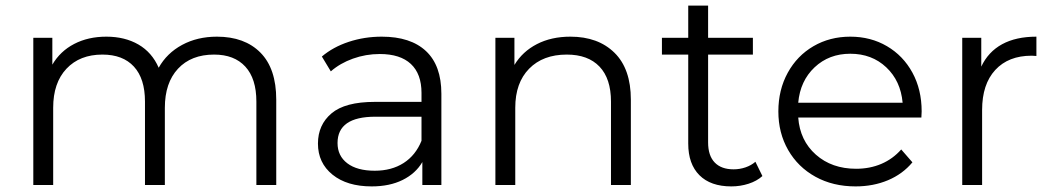

<svg xmlns="http://www.w3.org/2000/svg" viewBox="-20 -661 3760 686"><path d="M967 -305V0H896V-298Q896 -380 856.5 -423Q817 -466 745 -466Q663 -466 616 -415.5Q569 -365 569 -276V0H498V-298Q498 -380 458.5 -423Q419 -466 346 -466Q265 -466 217.5 -415.5Q170 -365 170 -276V0H99V-526H167V-430Q195 -478 245 -504Q295 -530 360 -530Q426 -530 474.5 -502Q523 -474 547 -419Q576 -471 630.5 -500.5Q685 -530 755 -530Q854 -530 910.5 -473Q967 -416 967 -305Z M1557 -326V0H1489V-82Q1465 -41 1418.5 -18Q1372 5 1308 5Q1220 5 1168 -37Q1116 -79 1116 -148Q1116 -215 1164.5 -256Q1213 -297 1319 -297H1486V-329Q1486 -397 1448 -432.5Q1410 -468 1337 -468Q1287 -468 1241 -451.5Q1195 -435 1162 -406L1130 -459Q1170 -493 1226 -511.5Q1282 -530 1344 -530Q1447 -530 1502 -478.5Q1557 -427 1557 -326ZM1486 -158V-244H1321Q1186 -244 1186 -150Q1186 -104 1221 -77.5Q1256 -51 1319 -51Q1379 -51 1422 -78.5Q1465 -106 1486 -158Z M2234 -305V0H2163V-298Q2163 -380 2122 -423Q2081 -466 2005 -466Q1920 -466 1870.5 -415.5Q1821 -365 1821 -276V0H1750V-526H1818V-429Q1847 -477 1898.5 -503.5Q1950 -530 2018 -530Q2117 -530 2175.5 -472.5Q2234 -415 2234 -305Z M2704 -32Q2684 -14 2654.5 -4.5Q2625 5 2593 5Q2519 5 2479 -35Q2439 -75 2439 -148V-466H2345V-526H2439V-641H2510V-526H2670V-466H2510V-152Q2510 -105 2533.5 -80.5Q2557 -56 2601 -56Q2623 -56 2643.5 -63Q2664 -70 2679 -83Z M3272 -241H2832Q2838 -159 2895 -108.5Q2952 -58 3039 -58Q3088 -58 3129 -75.5Q3170 -93 3200 -127L3240 -81Q3205 -39 3152.5 -17Q3100 5 3037 5Q2956 5 2893.5 -29.5Q2831 -64 2796 -125Q2761 -186 2761 -263Q2761 -340 2794.5 -401Q2828 -462 2886.5 -496Q2945 -530 3018 -530Q3091 -530 3149 -496Q3207 -462 3240 -401.5Q3273 -341 3273 -263ZM2832 -294H3205Q3198 -372 3146.5 -420.5Q3095 -469 3018 -469Q2942 -469 2890.5 -420.5Q2839 -372 2832 -294Z M3683 -530V-461L3666 -462Q3583 -462 3536 -411Q3489 -360 3489 -268V0H3418V-526H3486V-423Q3511 -476 3560.5 -503Q3610 -530 3683 -530Z"/></svg>

Font: Montserrat-Regular
Style: Regular
Weight: 400
Version: Version 7.200